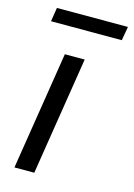

<svg xmlns="http://www.w3.org/2000/svg" viewBox="-112 -782 585 841"><g transform="rotate(15 180.5 -361.5)"><path d="M130 0H40L125 -536H215ZM29 -660 39 -723H361L350 -660Z"/></g></svg>

Font: Georama Extended
Style: Italic
Weight: 400
Width: 7
Italic angle: -9°
Designer: Jean-Baptiste Levee
Foundry: Production Type
Version: Version 1.000